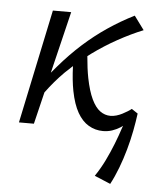

<svg xmlns="http://www.w3.org/2000/svg" viewBox="-49 -493 615 742"><g transform="rotate(5 258.0 -122.0)"><path d="M360 5Q330 5 304.5 -10Q279 -25 261 -56.5Q243 -88 233 -139Q225 -180 223 -235Q208 -221 193 -207Q155 -169 122 -124L92 0H34L127 -442H198L140 -202Q151 -215 162 -228Q204 -277 249 -317.5Q294 -358 343 -391Q392 -424 444 -450L483 -397Q436 -378 386 -350.5Q336 -323 288 -288Q281 -283 275 -278Q279 -230 286 -194Q296 -144 310.5 -113.5Q325 -83 343.5 -69.5Q362 -56 384 -56Q395 -56 407 -59.5Q419 -63 429.5 -68.5Q440 -74 449 -79.5Q458 -85 464 -90L488 -74Q484 -43 477 -6.5Q470 30 459.5 67.5Q449 105 435.5 140.5Q422 176 406 206L344 180Q365 149 381 116Q397 83 410 50Q423 17 433 -14Q435 -18 436 -22Q432 -19 428 -16Q412 -6 395.5 -0.5Q379 5 360 5Z"/></g></svg>

Font: Isabella Sans
Style: Italic
Weight: 400
Italic angle: -12°
Designer: Christian Thalmann (Catharsis Fonts), Cristiano Sobral
Foundry: The Isabella Sans Project Authors
Version: Version 2.026; ttfautohint (v1.8.4.7-5d5b-dirty)